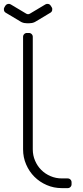

<svg xmlns="http://www.w3.org/2000/svg" viewBox="-44 -970 427 990"><path d="M75 -780V-200C75 -172.3 80.2 -146.3 90.8 -122C101.2 -97.7 115.5 -76.5 133.5 -58.5C151.5 -40.5 172.7 -26.2 197 -15.8C221.3 -5.2 247.3 0 275 0H305C310.7 0 315.4 -1.9 319.2 -5.8C323.1 -9.6 325 -14.3 325 -20V-30C325 -35.7 323.1 -40.4 319.2 -44.2C315.4 -48.1 310.7 -50 305 -50H275C254.3 -50 234.8 -53.9 216.5 -61.8C198.2 -69.6 182.2 -80.2 168.8 -93.8C155.2 -107.2 144.6 -123.2 136.8 -141.5C128.9 -159.8 125 -179.3 125 -200V-780C125 -785.7 123.1 -790.4 119.2 -794.2C115.4 -798.1 110.7 -800 105 -800H95C89.3 -800 84.6 -798.1 80.8 -794.2C76.9 -790.4 75 -785.7 75 -780ZM137.5 -857.5 216 -904.5C220.7 -907.2 223.7 -911.2 225 -916.8C226.3 -922.2 225.7 -927.3 223 -932L217.5 -940.5C214.8 -945.2 210.8 -948.2 205.5 -949.5C200.2 -950.8 195.2 -950.2 190.5 -947.5L111 -900C104 -895.7 97.2 -895.7 90.5 -900L11 -947.5C6.3 -950.2 1.3 -950.8 -4 -949.5C-9.3 -948.2 -13.5 -945.2 -16.5 -940.5L-21.5 -932C-24.2 -927.3 -24.8 -922.2 -23.5 -916.8C-22.2 -911.2 -19.2 -907.2 -14.5 -904.5L64 -857.5L66 -856.5L68 -855.5C76 -851.8 85.2 -850 95.5 -850H105.5C116.2 -850 125.5 -851.8 133.5 -855.5L135.5 -856.5Z"/></svg>

Font: lerotica
Style: Regular
Weight: 400
Designer: defharo
Foundry: deFharo
Version: Version 1.001 2011